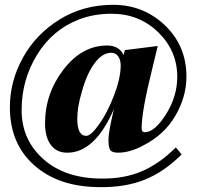

<svg xmlns="http://www.w3.org/2000/svg" viewBox="-20 -624 816 797"><path d="M300.8 -130.9Q300.8 -60.1 337.9 -60.1Q357.9 -60.1 392.1 -108.9Q426.3 -157.2 453.6 -228.5Q481 -299.8 481 -353Q481 -375 470.7 -390.1Q460 -405.3 440.9 -404.8Q404.3 -404.8 372.1 -360.8Q339.8 -316.9 319.8 -243.2Q300.8 -180.7 300.8 -130.9ZM21 -178.2Q21 -287.1 75.2 -384.8Q129.4 -482.4 227.1 -543Q325.2 -604 450.2 -604Q575.2 -604 665 -518.6Q753.9 -433.1 753.9 -306.2Q753.9 -222.2 708 -143.6Q662.1 -64.9 576.2 -21Q520 9.8 470.2 9.8Q446.3 9.8 438 -0.5Q430.2 -10.7 430.2 -43.9Q430.2 -77.1 453.1 -171.9Q374 10.3 258.8 9.8Q214.8 9.8 190.9 -22.5Q167 -54.7 167 -111.8Q167 -235.8 243.7 -335.4Q320.3 -435.1 424.8 -435.1Q473.6 -435.1 493.2 -396L498 -416L634.8 -433.1L611.8 -337.9Q567.9 -162.1 567.9 -91.8Q567.9 -74.7 581.1 -75.2Q622.1 -75.2 668.9 -149.4Q715.8 -223.6 715.8 -305.2Q715.8 -413.1 636.7 -490.2Q557.1 -567.4 441.9 -566.9Q370.1 -566.9 308.6 -543.5Q197.8 -501 133.8 -396.5Q69.8 -292 69.8 -168Q69.3 -43.9 160.2 36.6Q251 117.2 402.8 117.2Q495.6 118.2 568.8 86.9Q642.1 55.7 710 -12.2L733.9 17.1Q661.1 89.8 580.1 122.1Q499 154.3 394 152.8Q224.1 152.3 122.6 62.5Q21 -27.3 21 -178.2Z"/></svg>

Font: Unna-Bold
Style: Bold
Weight: 700
Designer: Jorge de Buen U.
Foundry: Omnibus-Type
Version: Version 2.006;PS 002.006;hotconv 1.0.70;makeotf.lib2.5.58329